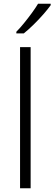

<svg xmlns="http://www.w3.org/2000/svg" viewBox="-20 -1107 293 1034"><path d="M145 -93H88V-853H145ZM253 -1079Q238 -1058 213.5 -1030Q189 -1002 161 -974.5Q133 -947 108 -927H68V-936Q87 -955 109 -982Q131 -1009 151.5 -1037Q172 -1065 185 -1087H253Z"/></svg>

Font: Noto Sans Kannada UI Light
Style: Regular
Weight: 300
Designer: Jelle Bosma - Monotype Design Team
Foundry: Monotype Imaging Inc.
Version: Version 2.005; ttfautohint (v1.8.4.7-5d5b)